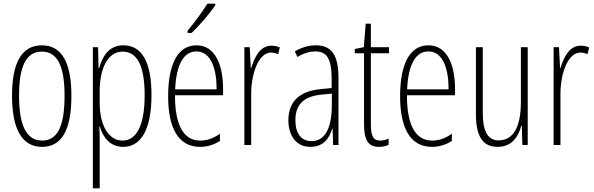

<svg xmlns="http://www.w3.org/2000/svg" viewBox="-20 -784 3214 1038"><path d="M366 -265C366 -437 319 -539 206 -539C97 -539 45 -444 45 -267C45 -84 100 10 207 10C314 10 366 -82 366 -265ZM83 -267C83 -421 119 -505 206 -505C296 -505 329 -416 329 -266C329 -101 291 -24 207 -24C122 -24 83 -108 83 -267Z M647 -539C570 -539 535 -482 516 -416H513L510 -529H482V234H519V-29C519 -59 518 -85 517 -100H520C535 -46 572 10 646 10C739 10 799 -78 799 -270C799 -451 746 -539 647 -539ZM643 -505C725 -505 762 -421 762 -270C762 -89 709 -24 642 -24C569 -24 519 -103 519 -228V-291C519 -416 564 -505 643 -505Z M1144 -756V-764H1101C1069 -713 1038 -671 994 -618V-606H1016C1055 -643 1113 -709 1144 -756ZM1042 -539C939 -539 889 -433 889 -264C889 -97 941 10 1061 10C1103 10 1139 -3 1169 -22V-61C1133 -36 1099 -24 1063 -24C971 -24 926 -109 926 -269H1186V-303C1186 -425 1148 -539 1042 -539ZM1042 -506C1120 -506 1152 -412 1151 -301H927C933 -439 975 -506 1042 -506Z M1447 -537C1384 -537 1355 -471 1338 -416H1336L1330 -529H1301V0H1338V-278C1338 -381 1376 -500 1446 -500C1460 -500 1475 -495 1484 -491L1493 -527C1478 -535 1461 -537 1447 -537Z M1686 -539C1649 -539 1608 -527 1574 -506L1588 -476C1625 -498 1658 -506 1684 -506C1747 -506 1773 -468 1773 -356V-308L1712 -302C1602 -291 1539 -238 1539 -133C1539 -59 1575 10 1658 10C1730 10 1761 -38 1776 -89H1778L1781 0H1810V-359C1810 -487 1774 -539 1686 -539ZM1714 -272 1774 -278V-218C1774 -100 1742 -21 1664 -21C1610 -21 1577 -61 1577 -134C1577 -218 1621 -262 1714 -272Z M2035 -24C1995 -24 1985 -53 1985 -115V-496H2083V-529H1985V-656H1957L1947 -529L1898 -519V-496H1948V-116C1948 -33 1966 10 2029 10C2050 10 2066 6 2081 -1V-35C2070 -29 2052 -24 2035 -24Z M2296 -539C2193 -539 2143 -433 2143 -264C2143 -97 2195 10 2315 10C2357 10 2393 -3 2423 -22V-61C2387 -36 2353 -24 2317 -24C2225 -24 2180 -109 2180 -269H2440V-303C2440 -425 2402 -539 2296 -539ZM2296 -506C2374 -506 2406 -412 2405 -301H2181C2187 -439 2229 -506 2296 -506Z M2833 -529H2796V-233C2796 -90 2751 -25 2675 -25C2620 -25 2590 -70 2590 -174V-529H2553V-165C2553 -49 2589 10 2670 10C2749 10 2783 -47 2798 -104H2801L2804 0H2833Z M3119 -537C3056 -537 3027 -471 3010 -416H3008L3002 -529H2973V0H3010V-278C3010 -381 3048 -500 3118 -500C3132 -500 3147 -495 3156 -491L3165 -527C3150 -535 3133 -537 3119 -537Z"/></svg>

Font: Noto Sans Ethiopic ExtraCondensed ExtraLight
Style: Regular
Weight: 200
Width: 2
Designer: Monotype Design Team
Foundry: Monotype Imaging Inc.
Version: Version 2.102